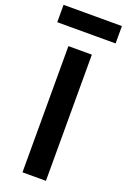

<svg xmlns="http://www.w3.org/2000/svg" viewBox="-177 -954 665 1008"><g transform="rotate(20 156.0 -450.0)"><path d="M91 0V-705H222V0ZM-7 -803V-900H319V-803Z"/></g></svg>

Font: Nunito Sans 7pt SemiCondensed
Style: Bold
Weight: 700
Width: 4
Designer: Vernon Adams
Foundry: Vernon Adams
Version: Version 3.101;gftools[0.9.27]